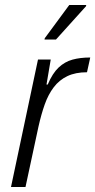

<svg xmlns="http://www.w3.org/2000/svg" viewBox="-20 -748 381 768"><path d="M24 0 132 -510H183L166 -410H171Q190 -455 214.5 -478Q239 -501 270 -509.5Q301 -518 341 -518L328 -459Q282 -459 249.5 -443.5Q217 -428 195 -399Q173 -370 159 -330.5Q145 -291 134 -242L82 0ZM158 -590 159 -595 257 -728H325L324 -723L204 -590Z"/></svg>

Font: Saira SemiCondensed Light
Style: Italic
Weight: 300
Width: 4
Italic angle: -12°
Designer: Hector Gatti with collaboration of the Omnibus-Type team
Foundry: Omnibus-Type
Version: Version 1.101